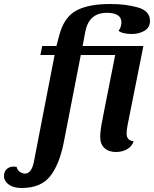

<svg xmlns="http://www.w3.org/2000/svg" viewBox="-161 -740 770 960"><path d="M-92 93Q-83 93 -78 94Q-75 110 -62 119Q-49 128 -36 128Q-4 128 8 71L112 -465H41L50 -510H121L136 -566Q160 -655 221 -687.5Q282 -720 390 -720Q470 -720 529.5 -702.5Q589 -685 589 -635Q589 -603 562 -586.5Q535 -570 497 -570Q477 -570 459 -574Q441 -578 432 -586Q446 -606 446 -628Q446 -653 426.5 -664.5Q407 -676 375 -676Q328 -676 301 -652Q274 -628 265 -579L252 -510H556L477 -115Q472 -88 472 -73Q472 -37 507 -34Q499 -8 474.5 6Q450 20 419 20Q382 20 361 0Q340 -20 340 -56Q340 -87 351.5 -143.5Q363 -200 364 -208L415 -465H243L158 -29Q136 83 89.5 141.5Q43 200 -53 200Q-94 200 -117.5 182.5Q-141 165 -141 140Q-141 118 -127.5 105.5Q-114 93 -92 93Z"/></svg>

Font: Sansita Medium Italic
Style: Regular
Weight: 500
Italic angle: -11°
Designer: Pablo Cosgaya
Foundry: Omnibus-Type
Version: Version 1.006